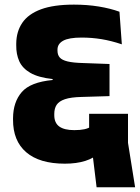

<svg xmlns="http://www.w3.org/2000/svg" viewBox="-20 -670 590 810"><path d="M253.5 20.5Q303 20.5 339.8 8.8Q376.5 -3 397 -24L365 -136.5Q353 -128.5 336 -124.8Q319 -121 293.5 -121Q251.5 -121 230.2 -136.2Q209 -151.5 209 -184V-189.5Q209 -212.5 219 -227.8Q229 -243 254 -251.5Q279 -260 324 -261L442 -264.5V-400L332 -404Q289 -405 265.2 -410.8Q241.5 -416.5 232 -427.5Q222.5 -438.5 222.5 -456.5V-460.5Q222.5 -485 246.5 -498.2Q270.5 -511.5 324.5 -511.5Q367 -511.5 408.2 -504.8Q449.5 -498 494 -483L484 -620.5Q445.5 -634.5 396.8 -642.5Q348 -650.5 292 -650.5Q206.5 -650.5 153 -630.8Q99.5 -611 74.2 -574Q49 -537 48.5 -486V-479Q48 -441.5 61.2 -411.8Q74.5 -382 108.2 -362.5Q142 -343 202 -336.5V-332.5Q108 -323.5 71.8 -281.5Q35.5 -239.5 35 -171.5V-165.5Q34.5 -76 90.5 -27.8Q146.5 20.5 253.5 20.5ZM520 -190H356V-73L365 -65L387.5 120H550L520 -67.5Z"/></svg>

Font: Anek Devanagari Medium ExtraBold
Style: Regular
Weight: 800
Version: Version 1.003